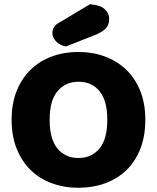

<svg xmlns="http://www.w3.org/2000/svg" viewBox="-20 -871 743 909"><path d="M35 -304Q35 -382 59.5 -442Q84 -502 126.5 -542.5Q169 -583 226.5 -604Q284 -625 351 -625Q418 -625 475.5 -604Q533 -583 576 -542.5Q619 -502 643.5 -442Q668 -382 668 -304Q668 -226 644 -165.5Q620 -105 577.5 -64.5Q535 -24 477 -3Q419 18 351 18Q283 18 225 -3.5Q167 -25 125 -66Q83 -107 59 -167Q35 -227 35 -304ZM215 -304Q215 -213 252 -168Q289 -123 351 -123Q414 -123 451 -168Q488 -213 488 -304Q488 -394 451.5 -439Q415 -484 352 -484Q290 -484 252.5 -439.5Q215 -395 215 -304ZM406 -851Q455 -847 476 -827.5Q497 -808 497 -782Q497 -753 480.5 -736Q464 -719 429 -705L292 -651Q263 -657 245.5 -675Q228 -693 228 -715Q228 -729 235.5 -742Q243 -755 259 -763Z"/></svg>

Font: Baloo Tammudu
Style: Regular
Weight: 400
Designer: Omkar Shende and Ek Type
Foundry: Ek Type
Version: Version 1.443;PS 1.000;hotconv 16.6.51;makeotf.lib2.5.65220;